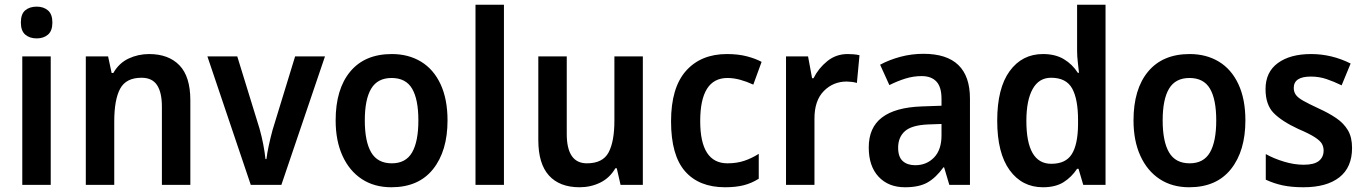

<svg xmlns="http://www.w3.org/2000/svg" viewBox="-20 -780 5760 810"><path d="M135 -752Q164 -752 182.5 -736Q201 -720 201 -685Q201 -650 182.5 -634Q164 -618 135 -618Q105 -618 86.5 -634Q68 -650 68 -685Q68 -721 86.5 -736.5Q105 -752 135 -752ZM194 -542V0H74V-542Z M609 -552Q691 -552 737 -504.5Q783 -457 783 -357V0H663V-330Q663 -390 642.5 -421Q622 -452 577 -452Q512 -452 487 -406Q462 -360 462 -267V0H342V-542H436L451 -472H458Q482 -514 522.5 -533Q563 -552 609 -552Z M1038 0 855 -542H981L1075 -237Q1084 -205 1090.5 -171.5Q1097 -138 1100 -109H1104Q1107 -134 1114 -166.5Q1121 -199 1130 -232L1225 -542H1351L1167 0Z M1868 -272Q1868 -143 1807 -66.5Q1746 10 1631 10Q1559 10 1506.5 -24.5Q1454 -59 1425 -122.5Q1396 -186 1396 -272Q1396 -404 1457.5 -478Q1519 -552 1633 -552Q1703 -552 1756 -520Q1809 -488 1838.5 -425Q1868 -362 1868 -272ZM1519 -272Q1519 -183 1546 -137Q1573 -91 1633 -91Q1692 -91 1718.5 -137Q1745 -183 1745 -272Q1745 -361 1718.5 -406Q1692 -451 1632 -451Q1573 -451 1546 -406Q1519 -361 1519 -272Z M2106 0H1986V-760H2106Z M2692 -542V0H2598L2582 -70H2576Q2552 -29 2512 -9.5Q2472 10 2425 10Q2341 10 2296 -39.5Q2251 -89 2251 -189V-542H2371V-215Q2371 -91 2456 -91Q2523 -91 2547.5 -137Q2572 -183 2572 -271V-542Z M3039 10Q2929 10 2870 -57.5Q2811 -125 2811 -268Q2811 -410 2874 -481Q2937 -552 3047 -552Q3094 -552 3130.5 -542.5Q3167 -533 3193 -519L3158 -423Q3130 -436 3102.5 -443.5Q3075 -451 3049 -451Q2934 -451 2934 -269Q2934 -91 3049 -91Q3088 -91 3119.5 -101.5Q3151 -112 3181 -131V-26Q3151 -7 3117.5 1.5Q3084 10 3039 10Z M3556 -552Q3567 -552 3580.5 -551Q3594 -550 3606 -547L3595 -430Q3586 -433 3573.5 -434.5Q3561 -436 3552 -436Q3495 -436 3455.5 -396Q3416 -356 3416 -280V0H3296V-542H3389L3406 -450H3412Q3433 -492 3470 -522Q3507 -552 3556 -552Z M3876 -553Q4072 -553 4072 -364V0H3985L3963 -74H3960Q3929 -31 3893.5 -10.5Q3858 10 3798 10Q3728 10 3686.5 -34.5Q3645 -79 3645 -158Q3645 -242 3701 -284.5Q3757 -327 3868 -331L3952 -334V-363Q3952 -413 3930.5 -436Q3909 -459 3868 -459Q3833 -459 3799.5 -448.5Q3766 -438 3732 -421L3693 -507Q3732 -528 3779 -540.5Q3826 -553 3876 -553ZM3895 -255Q3826 -252 3797.5 -226.5Q3769 -201 3769 -157Q3769 -118 3788.5 -100.5Q3808 -83 3841 -83Q3889 -83 3920.5 -115.5Q3952 -148 3952 -209V-257Z M4380 10Q4292 10 4239.5 -62Q4187 -134 4187 -271Q4187 -408 4239.5 -480Q4292 -552 4380 -552Q4432 -552 4468 -530.5Q4504 -509 4527 -473H4532Q4530 -492 4527 -517.5Q4524 -543 4524 -566V-760H4644V0H4550L4530 -68H4524Q4501 -33 4467 -11.5Q4433 10 4380 10ZM4415 -89Q4476 -89 4501.5 -129.5Q4527 -170 4528 -253V-274Q4528 -362 4503 -407Q4478 -452 4414 -452Q4363 -452 4336.5 -404.5Q4310 -357 4310 -270Q4310 -89 4415 -89Z M5234 -272Q5234 -143 5173 -66.5Q5112 10 4997 10Q4925 10 4872.5 -24.5Q4820 -59 4791 -122.5Q4762 -186 4762 -272Q4762 -404 4823.5 -478Q4885 -552 4999 -552Q5069 -552 5122 -520Q5175 -488 5204.5 -425Q5234 -362 5234 -272ZM4885 -272Q4885 -183 4912 -137Q4939 -91 4999 -91Q5058 -91 5084.5 -137Q5111 -183 5111 -272Q5111 -361 5084.5 -406Q5058 -451 4998 -451Q4939 -451 4912 -406Q4885 -361 4885 -272Z M5684 -156Q5684 -74 5630.5 -32Q5577 10 5479 10Q5429 10 5391.5 2Q5354 -6 5320 -22V-130Q5354 -111 5397 -98Q5440 -85 5480 -85Q5524 -85 5544 -101Q5564 -117 5564 -145Q5564 -160 5557 -173Q5550 -186 5527 -201Q5504 -216 5457 -236Q5388 -268 5353.5 -303Q5319 -338 5319 -404Q5319 -476 5371 -514Q5423 -552 5511 -552Q5598 -552 5678 -512L5640 -420Q5607 -436 5576 -446.5Q5545 -457 5510 -457Q5438 -457 5438 -409Q5438 -393 5446.5 -380.5Q5455 -368 5478 -355Q5501 -342 5544 -322Q5586 -303 5617.5 -281.5Q5649 -260 5666.5 -230.5Q5684 -201 5684 -156Z"/></svg>

Font: Noto Sans Gurmukhi UI SemiCondensed SemiBold
Style: Regular
Weight: 600
Width: 4
Designer: Jelle Bosma - Monotype Design Team
Foundry: Monotype Imaging Inc.
Version: Version 2.004; ttfautohint (v1.8.4.7-5d5b)